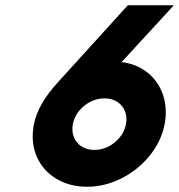

<svg xmlns="http://www.w3.org/2000/svg" viewBox="-20 -700 681 730"><path d="M109 -228Q124 -304 200 -387L466 -680H641L436 -457L442 -464Q500 -457 541.5 -423.5Q583 -390 600 -338.5Q617 -287 606 -228Q593 -162 548.5 -107.5Q504 -53 441 -21.5Q378 10 312 10Q244 10 193 -21Q142 -52 119 -106.5Q96 -161 109 -228ZM459 -228Q464 -255 455 -277.5Q446 -300 425.5 -313Q405 -326 377 -326Q349 -326 323.5 -313Q298 -300 280 -277.5Q262 -255 257 -228Q252 -201 261 -178.5Q270 -156 290.5 -143Q311 -130 339 -130Q367 -130 392.5 -143Q418 -156 436 -178.5Q454 -201 459 -228Z"/></svg>

Font: Teachers[wght] Italic
Style: Regular
Weight: 400
Designer: Alfredo Marco Pradil & Chank Diesel
Version: Version 1.000;Glyphs 3.1.2 (3151)